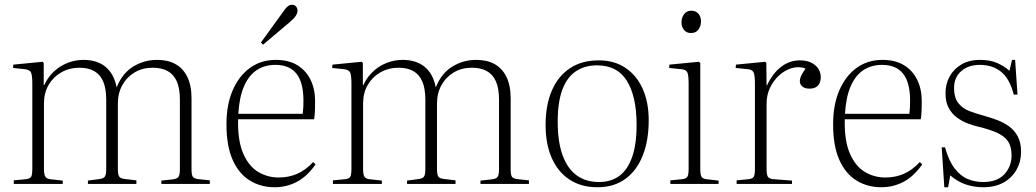

<svg xmlns="http://www.w3.org/2000/svg" viewBox="-20 -774 4361 808"><path d="M38 0V-15L90 -20Q106 -22 111 -30Q116 -38 116 -65V-421Q116 -457 110.5 -469Q105 -481 83 -483L35 -488L36 -502L159 -514L164 -509V-416H166Q183 -452 209.5 -475.5Q236 -499 267.5 -510.5Q299 -522 331 -522Q389 -522 424.5 -492.5Q460 -463 471 -406Q494 -465 540 -493.5Q586 -522 641 -522Q687 -522 719 -504Q751 -486 768.5 -450Q786 -414 786 -360V-61Q786 -38 791.5 -30Q797 -22 816 -20L863 -15V0H659V-14L705 -19Q725 -21 731 -29.5Q737 -38 737 -61V-355Q737 -402 724 -431.5Q711 -461 685.5 -475Q660 -489 623 -489Q580 -489 547 -469.5Q514 -450 495 -416Q476 -382 476 -338V-62Q476 -41 481 -32Q486 -23 504 -21L554 -15V0H350V-14L395 -20Q415 -22 421 -30.5Q427 -39 427 -62V-354Q427 -401 414.5 -430.5Q402 -460 377 -474.5Q352 -489 315 -489Q272 -489 238 -469.5Q204 -450 184.5 -416.5Q165 -383 165 -338V-63Q165 -40 170.5 -31Q176 -22 190 -20L244 -14V0Z M1136 14Q1077 14 1031 -14.5Q985 -43 959 -101.5Q933 -160 933 -251Q933 -333 959 -393.5Q985 -454 1031.5 -488Q1078 -522 1141 -522Q1195 -522 1231.5 -499.5Q1268 -477 1287 -438Q1306 -399 1306 -349Q1306 -332 1305.5 -312Q1305 -292 1302 -272H982Q980 -182 1003.5 -128Q1027 -74 1066.5 -50.5Q1106 -27 1153 -27Q1194 -27 1229.5 -42Q1265 -57 1298 -92L1308 -82Q1271 -30 1228 -8Q1185 14 1136 14ZM983 -295H1254Q1256 -311 1256.5 -324Q1257 -337 1257 -350Q1257 -427 1227.5 -464Q1198 -501 1139 -501Q1094 -501 1060.5 -479Q1027 -457 1007 -411Q987 -365 983 -295ZM1087 -586 1078 -595 1177 -732Q1185 -743 1192.5 -748.5Q1200 -754 1209 -754Q1216 -754 1221.5 -750.5Q1227 -747 1229.5 -741Q1232 -735 1232 -728Q1232 -719 1225 -708Q1218 -697 1202 -683Z M1381 0V-15L1433 -20Q1449 -22 1454 -30Q1459 -38 1459 -65V-421Q1459 -457 1453.5 -469Q1448 -481 1426 -483L1378 -488L1379 -502L1502 -514L1507 -509V-416H1509Q1526 -452 1552.5 -475.5Q1579 -499 1610.5 -510.5Q1642 -522 1674 -522Q1732 -522 1767.5 -492.5Q1803 -463 1814 -406Q1837 -465 1883 -493.5Q1929 -522 1984 -522Q2030 -522 2062 -504Q2094 -486 2111.5 -450Q2129 -414 2129 -360V-61Q2129 -38 2134.5 -30Q2140 -22 2159 -20L2206 -15V0H2002V-14L2048 -19Q2068 -21 2074 -29.5Q2080 -38 2080 -61V-355Q2080 -402 2067 -431.5Q2054 -461 2028.5 -475Q2003 -489 1966 -489Q1923 -489 1890 -469.5Q1857 -450 1838 -416Q1819 -382 1819 -338V-62Q1819 -41 1824 -32Q1829 -23 1847 -21L1897 -15V0H1693V-14L1738 -20Q1758 -22 1764 -30.5Q1770 -39 1770 -62V-354Q1770 -401 1757.5 -430.5Q1745 -460 1720 -474.5Q1695 -489 1658 -489Q1615 -489 1581 -469.5Q1547 -450 1527.5 -416.5Q1508 -383 1508 -338V-63Q1508 -40 1513.5 -31Q1519 -22 1533 -20L1587 -14V0Z M2494 14Q2426 14 2377 -18Q2328 -50 2302 -109Q2276 -168 2276 -248Q2276 -331 2302 -392Q2328 -453 2378 -486.5Q2428 -520 2500 -520Q2565 -520 2612 -488.5Q2659 -457 2684.5 -400.5Q2710 -344 2710 -268Q2710 -182 2684.5 -118.5Q2659 -55 2611 -20.5Q2563 14 2494 14ZM2501 -8Q2551 -8 2586 -33.5Q2621 -59 2640 -112.5Q2659 -166 2659 -248Q2659 -311 2648 -358Q2637 -405 2616.5 -436.5Q2596 -468 2565 -483.5Q2534 -499 2492 -499Q2441 -499 2403.5 -474Q2366 -449 2346.5 -396.5Q2327 -344 2327 -262Q2327 -176 2348 -119.5Q2369 -63 2407.5 -35.5Q2446 -8 2501 -8Z M2801 0V-15L2852 -20Q2867 -22 2872.5 -30Q2878 -38 2878 -65V-421Q2878 -459 2872 -470.5Q2866 -482 2845 -483L2796 -488L2797 -502L2921 -514L2927 -509V-63Q2927 -39 2932 -30.5Q2937 -22 2952 -20L3004 -14V0ZM2888 -635Q2869 -635 2858.5 -648Q2848 -661 2848 -680Q2848 -700 2859 -714.5Q2870 -729 2889 -729Q2908 -729 2919 -716.5Q2930 -704 2930 -684Q2930 -665 2919.5 -650Q2909 -635 2888 -635Z M3080 0V-15L3131 -20Q3147 -22 3152 -30Q3157 -38 3157 -64V-421Q3157 -458 3151 -470Q3145 -482 3124 -483L3076 -488L3077 -502L3200 -514L3205 -509L3206 -415H3208Q3232 -466 3267.5 -493Q3303 -520 3346 -520Q3386 -520 3410 -500Q3434 -480 3434 -449Q3434 -434 3428.5 -423Q3423 -412 3412.5 -406.5Q3402 -401 3386 -401Q3367 -401 3356.5 -410Q3346 -419 3346 -432Q3346 -440 3348.5 -447.5Q3351 -455 3356.5 -464.5Q3362 -474 3370 -486Q3340 -496 3311 -487Q3282 -478 3258.5 -456.5Q3235 -435 3220.5 -404.5Q3206 -374 3206 -338V-63Q3206 -40 3211 -31Q3216 -22 3234 -20L3313 -14V0Z M3689 14Q3630 14 3584 -14.5Q3538 -43 3512 -101.5Q3486 -160 3486 -251Q3486 -333 3512 -393.5Q3538 -454 3584.5 -488Q3631 -522 3694 -522Q3748 -522 3784.5 -499.5Q3821 -477 3840 -438Q3859 -399 3859 -349Q3859 -332 3858.5 -312Q3858 -292 3855 -272H3535Q3533 -182 3556.5 -128Q3580 -74 3619.5 -50.5Q3659 -27 3706 -27Q3747 -27 3782.5 -42Q3818 -57 3851 -92L3861 -82Q3824 -30 3781 -8Q3738 14 3689 14ZM3536 -295H3807Q3809 -311 3809.5 -324Q3810 -337 3810 -350Q3810 -427 3780.5 -464Q3751 -501 3692 -501Q3647 -501 3613.5 -479Q3580 -457 3560 -411Q3540 -365 3536 -295Z M3954 14 3943 -154H3957Q3972 -99 3996.5 -66.5Q4021 -34 4051.5 -21Q4082 -8 4117 -8Q4177 -8 4207 -41Q4237 -74 4237 -120Q4237 -158 4221.5 -180Q4206 -202 4174.5 -216Q4143 -230 4096 -241Q4075 -246 4051.5 -255Q4028 -264 4007 -279.5Q3986 -295 3972.5 -319.5Q3959 -344 3959 -382Q3959 -420 3976 -451.5Q3993 -483 4025.5 -502.5Q4058 -522 4105 -522Q4146 -522 4176 -509Q4206 -496 4228 -476L4239 -522H4252L4262 -376H4246Q4230 -441 4194 -471Q4158 -501 4103 -501Q4055 -501 4025 -474.5Q3995 -448 3995 -404Q3995 -363 4013 -340Q4031 -317 4061 -306Q4091 -295 4124 -286Q4149 -279 4176 -269Q4203 -259 4226 -242.5Q4249 -226 4263 -200Q4277 -174 4277 -135Q4277 -94 4258 -60Q4239 -26 4203.5 -6Q4168 14 4117 14Q4080 14 4045 2.5Q4010 -9 3979 -36L3970 14Z"/></svg>

Font: Literata 60pt ExtraLight
Style: Regular
Weight: 250
Designer: Latin by Veronika Burian and Jose Scaglione. Greek by Irene Vlachou. Cyrillic by Vera Evstafieva.
Foundry: TypeTogether
Version: Version 3.103;gftools[0.9.29]